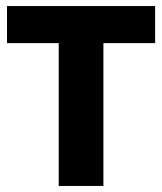

<svg xmlns="http://www.w3.org/2000/svg" viewBox="-20 -615 536 635"><path d="M174.2 0V-472.4H3.2V-595H493V-472.4H322V0Z"/></svg>

Font: Encode Sans SC Condensed Thin
Style: Regular
Weight: 100
Width: 3
Designer: Multiple Designers
Foundry: Impallari Type
Version: Version 3.002